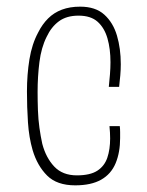

<svg xmlns="http://www.w3.org/2000/svg" viewBox="-20 -547 442 577"><path d="M206 10Q151 10 121.5 -19.5Q92 -49 78 -96Q67 -134 64 -179.5Q61 -225 61 -272Q61 -323 68.5 -369Q76 -415 95 -450Q107 -474 124.5 -491.5Q142 -509 166 -518Q190 -527 221 -527Q267 -527 293.5 -503Q320 -479 331.5 -440Q343 -401 343 -354Q343 -338 341.5 -320.5Q340 -303 338 -286H307Q309 -305 310.5 -324Q312 -343 312 -360Q312 -400 303 -431.5Q294 -463 273.5 -481.5Q253 -500 216 -500Q180 -500 157 -483Q134 -466 120 -436Q104 -404 98.5 -360.5Q93 -317 93 -271Q93 -243 94 -215.5Q95 -188 98.5 -163Q102 -138 107 -115Q118 -73 143 -46.5Q168 -20 211 -20Q251 -20 272.5 -34Q294 -48 302.5 -73Q311 -98 311 -131Q311 -139 310.5 -148.5Q310 -158 309 -168H340Q341 -159 341 -150Q341 -141 341 -132Q341 -89 327.5 -56.5Q314 -24 284 -7Q254 10 206 10Z"/></svg>

Font: Truculenta Thin
Style: Regular
Weight: 250
Version: Version 1.002